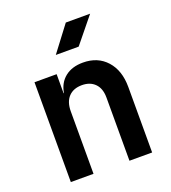

<svg xmlns="http://www.w3.org/2000/svg" viewBox="-142 -890 884 994"><g transform="rotate(-20 300.0 -392.5)"><path d="M77 0V-550H199V-445H201Q210 -499 248 -529.5Q286 -560 347 -560Q428 -560 476.5 -506Q525 -452 525 -361V0H400V-348Q400 -398 373.5 -425Q347 -452 302 -452Q255 -452 228.5 -424Q202 -396 202 -344V0ZM229 -645 335 -785H469L355 -645Z"/></g></svg>

Font: NKDuy Mono
Style: Bold
Weight: 700
Monospace: yes
Designer: NKDuy
Foundry: NKDuy
Version: Version 2.251; ttfautohint (v1.8.4.7-5d5b)